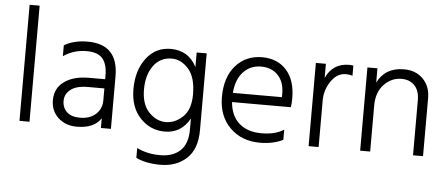

<svg xmlns="http://www.w3.org/2000/svg" viewBox="-56 -841 2720 1165"><g transform="rotate(5 1304.0 -258.0)"><path d="M141 0H80V-707H141Z M444 -51Q504 -51 540 -84Q576 -117 576 -168V-241H477Q406 -241 371 -213.5Q336 -186 336 -145Q336 -103 363.5 -77Q391 -51 444 -51ZM576 -59Q534 5 430 5Q360 5 315.5 -36.5Q271 -78 271 -143Q271 -216 327.5 -256.5Q384 -297 477 -297H576V-320Q576 -388 547 -422.5Q518 -457 450 -457Q371 -457 308 -414V-480Q366 -515 451 -515Q637 -515 637 -320V0H576Z M1176 -39Q1176 76 1114 133.5Q1052 191 954 191Q867 191 806 162V102Q868 133 949 133Q1025 133 1070 91.5Q1115 50 1115 -39V-105Q1064 -12 963 -12Q875 -12 813.5 -77Q752 -142 752 -253Q752 -367 808.5 -441Q865 -515 957 -515Q1066 -515 1115 -418V-507H1176ZM816 -256Q816 -165 862 -117.5Q908 -70 964 -70Q1021 -70 1068 -114.5Q1115 -159 1115 -251Q1115 -356 1070 -406.5Q1025 -457 969 -457Q898 -457 857 -401Q816 -345 816 -256Z M1685 -25Q1625 5 1545 5Q1432 5 1361.5 -65.5Q1291 -136 1291 -251Q1291 -373 1353 -443Q1415 -513 1514 -513Q1607 -513 1662 -452Q1717 -391 1717 -280Q1717 -246 1713 -226H1355Q1362 -142 1413 -97.5Q1464 -53 1548 -53Q1634 -53 1685 -87ZM1512 -456Q1448 -456 1405 -411Q1362 -366 1355 -282H1654V-305Q1654 -374 1615.5 -415Q1577 -456 1512 -456Z M1902 0H1841V-507H1902V-421Q1944 -513 2044 -513Q2051 -513 2069 -511V-449Q2049 -455 2029 -455Q1975 -455 1938.5 -401.5Q1902 -348 1902 -283Z M2538 0H2477V-335Q2477 -394 2447 -425Q2417 -456 2368 -456Q2306 -456 2261 -408.5Q2216 -361 2216 -280V0H2155V-507H2216V-420Q2263 -515 2377 -515Q2450 -515 2494 -470Q2538 -425 2538 -354Z"/></g></svg>

Font: Hind Vadodara Light
Style: Regular
Weight: 300
Designer: Hitesh Malaviya
Foundry: Indian Type Foundry
Version: Version 1.000;PS 1.0;hotconv 1.0.86;makeotf.lib2.5.63406; tt